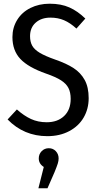

<svg xmlns="http://www.w3.org/2000/svg" viewBox="-20 -721 535 1035"><path d="M440 -621 392 -567Q358 -598 325 -612Q292 -626 252 -626Q203 -626 172.5 -599Q142 -572 142 -526Q142 -496 153.5 -475Q165 -454 194 -436.5Q223 -419 277 -400Q338 -379 376.5 -354Q415 -329 436.5 -290Q458 -251 458 -192Q458 -134 431 -87.5Q404 -41 353 -14Q302 13 235 13Q109 13 21 -77L71 -131Q109 -97 147 -79.5Q185 -62 232 -62Q290 -62 325.5 -95.5Q361 -129 361 -188Q361 -223 349 -246.5Q337 -270 309 -288Q281 -306 229 -324Q132 -358 89.5 -403.5Q47 -449 47 -521Q47 -572 72.5 -613.5Q98 -655 144 -678Q190 -701 248 -701Q309 -701 354 -681Q399 -661 440 -621ZM296 133Q296 146 291.5 160.5Q287 175 274 207L236 294H187L216 179Q189 162 189 133Q189 110 204.5 94Q220 78 243 78Q266 78 281 94Q296 110 296 133Z"/></svg>

Font: Fira Sans Condensed
Style: Regular
Weight: 400
Width: 3
Designer: bBox Type GmbH & Carrois Corporate GbR & Edenspiekermann AG
Foundry: bBox Type GmbH & Carrois Corporate GbR & Edenspiekermann AG
Version: Version 4.301